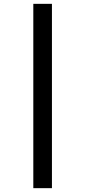

<svg xmlns="http://www.w3.org/2000/svg" viewBox="-20 -889 444 1000"><path d="M250.5 -869V91H153.5V-869Z"/></svg>

Font: Merriweather 24pt SemiCondensed
Style: Bold
Weight: 700
Width: 4
Designer: Eben Sorkin
Foundry: Eben Sorkin
Version: Version 2.100